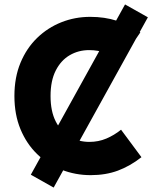

<svg xmlns="http://www.w3.org/2000/svg" viewBox="-20 -778 693 866"><path d="M45 -345Q45 -429 72.5 -495Q100 -561 147.5 -607Q195 -653 256.5 -677.5Q318 -702 387 -702Q452 -702 506.5 -684.5Q561 -667 613 -632L526 -504Q495 -525 459 -538.5Q423 -552 382 -552Q334 -552 294.5 -529Q255 -506 231.5 -460Q208 -414 208 -345Q208 -276 231.5 -230Q255 -184 295 -161Q335 -138 383 -138Q424 -138 459.5 -153Q495 -168 526 -193L618 -69Q567 -29 512 -8.5Q457 12 389 12Q320 12 257.5 -12.5Q195 -37 147.5 -83Q100 -129 72.5 -195Q45 -261 45 -345ZM119 10 544 -758 647 -700 222 68Z"/></svg>

Font: Radio Canada
Style: Bold
Weight: 700
Designer: Charles Daoud, Etienne Aubert Bonn, Alexandre Saumier Demers, Jacques Le Bailly
Foundry: Radio-Canada
Version: Version 2.104; ttfautohint (v1.8.4.7-5d5b);gftools[0.9.28.de